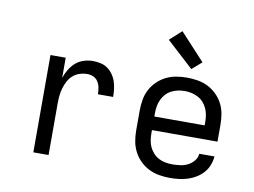

<svg xmlns="http://www.w3.org/2000/svg" viewBox="-82 -900 1365 1030"><g transform="rotate(10 600.0 -385.5)"><path d="M157 0V-530H240V-420Q248 -444 261 -466Q274 -488 293 -505Q312 -522 337 -530Q362 -538 387 -538Q408 -538 429 -533.5Q450 -529 467 -517Q484 -505 496.5 -487.5Q509 -470 515.5 -450Q522 -430 524.5 -409Q527 -388 527 -367H444Q444 -384 441 -401.5Q438 -419 429 -434Q420 -449 404 -456.5Q388 -464 370 -464Q349 -464 328.5 -457.5Q308 -451 292 -437Q276 -423 266 -404Q256 -385 250 -364.5Q244 -344 242 -323Q240 -302 240 -281V0Z M902 8Q873 8 843.5 3Q814 -2 787.5 -15Q761 -28 739.5 -49Q718 -70 704.5 -96Q691 -122 685.5 -151Q680 -180 680 -210V-320Q680 -349 685 -378.5Q690 -408 703.5 -434Q717 -460 738.5 -481Q760 -502 786 -515Q812 -528 841.5 -533Q871 -538 900 -538Q929 -538 958.5 -533Q988 -528 1014 -515Q1040 -502 1061.5 -481Q1083 -460 1096.5 -434Q1110 -408 1115 -378.5Q1120 -349 1120 -320V-228H763V-210Q763 -191 766 -172Q769 -153 777 -136Q785 -119 798.5 -104.5Q812 -90 828.5 -81.5Q845 -73 864 -69.5Q883 -66 902 -66Q924 -66 945.5 -69Q967 -72 986 -81.5Q1005 -91 1019.5 -108.5Q1034 -126 1035 -147H1118Q1116 -123 1107 -99.5Q1098 -76 1081.5 -57.5Q1065 -39 1044 -26Q1023 -13 999.5 -5.5Q976 2 951.5 5Q927 8 902 8ZM1037 -302V-320Q1037 -339 1034 -357.5Q1031 -376 1023 -393.5Q1015 -411 1002.5 -425Q990 -439 973 -448Q956 -457 937.5 -461Q919 -465 900 -465Q881 -465 862.5 -461Q844 -457 827 -448Q810 -439 797.5 -425Q785 -411 777 -393.5Q769 -376 766 -357.5Q763 -339 763 -320V-302ZM914 -587 768 -721 832 -779 967 -633Z"/></g></svg>

Font: Iosevka Curly Extended
Style: Regular
Weight: 400
Width: 7
Monospace: yes
Designer: Belleve Invis
Foundry: Belleve Invis
Version: Version 11.1.0; ttfautohint (v1.8.3)